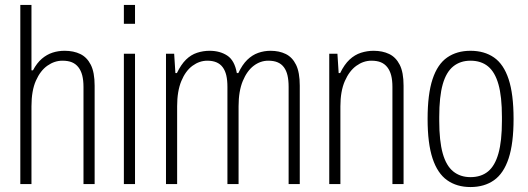

<svg xmlns="http://www.w3.org/2000/svg" viewBox="-20 -743 2133 775"><path d="M62 0V-723H107V-459H113Q129 -489 149 -506Q169 -523 192 -530.5Q215 -538 241 -538Q277 -538 304 -525Q331 -512 346.5 -481.5Q362 -451 362 -397V0H317V-392Q317 -419 312 -438.5Q307 -458 296.5 -471.5Q286 -485 270.5 -491.5Q255 -498 232 -498Q200 -498 171.5 -478Q143 -458 125 -417.5Q107 -377 107 -314V0Z M480 -647V-723H525V-647ZM480 0V-526H525V0Z M650 0V-526H683L688 -448H694Q711 -483 731 -502.5Q751 -522 775.5 -530Q800 -538 826 -538Q868 -538 897.5 -518.5Q927 -499 936 -448H942Q958 -482 978 -501.5Q998 -521 1022 -529.5Q1046 -538 1072 -538Q1107 -538 1133.5 -525Q1160 -512 1175 -481.5Q1190 -451 1190 -397V0H1145V-392Q1145 -419 1140.5 -438.5Q1136 -458 1126 -471.5Q1116 -485 1100.5 -491.5Q1085 -498 1063 -498Q1031 -498 1004 -477.5Q977 -457 960 -416Q943 -375 943 -314V0H898V-392Q898 -419 893.5 -438.5Q889 -458 879 -471.5Q869 -485 853.5 -491.5Q838 -498 817 -498Q785 -498 757 -477.5Q729 -457 712 -416Q695 -375 695 -314V0Z M1309 0V-526H1342L1347 -448H1353Q1370 -483 1391 -502.5Q1412 -522 1437 -530Q1462 -538 1488 -538Q1524 -538 1551 -525Q1578 -512 1593.5 -481.5Q1609 -451 1609 -397V0H1564V-392Q1564 -419 1559 -438.5Q1554 -458 1543.5 -471.5Q1533 -485 1517.5 -491.5Q1502 -498 1479 -498Q1447 -498 1418.5 -477.5Q1390 -457 1372 -416Q1354 -375 1354 -314V0Z M1879 12Q1824 12 1785 -15.5Q1746 -43 1726 -103.5Q1706 -164 1706 -263Q1706 -363 1726 -423.5Q1746 -484 1785 -511Q1824 -538 1879 -538Q1935 -538 1974 -511Q2013 -484 2033 -423.5Q2053 -363 2053 -263Q2053 -164 2033 -103.5Q2013 -43 1974 -15.5Q1935 12 1879 12ZM1879 -28Q1922 -28 1950 -51Q1978 -74 1992 -124Q2006 -174 2006 -255V-271Q2006 -353 1992 -402.5Q1978 -452 1950 -475Q1922 -498 1879 -498Q1838 -498 1809.5 -475Q1781 -452 1767 -402.5Q1753 -353 1753 -271V-255Q1753 -174 1767 -124Q1781 -74 1809.5 -51Q1838 -28 1879 -28Z"/></svg>

Font: Archivo Condensed Thin
Style: Regular
Weight: 250
Width: 3
Designer: Hector Gatti
Foundry: Omnibus-Type
Version: Version 2.001